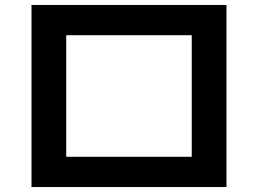

<svg xmlns="http://www.w3.org/2000/svg" viewBox="-20 -747 1040 774"><path d="M247 7H107V-727H893V7ZM247 -115H753V-605H247Z"/></svg>

Font: M PLUS 1p
Style: Bold
Weight: 700
Version: Version 1.062